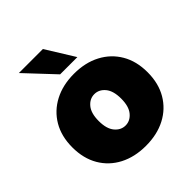

<svg xmlns="http://www.w3.org/2000/svg" viewBox="-204 -869 1015 1015"><g transform="rotate(-45 303.5 -362.0)"><path d="M303.7 11.7Q220.2 11.7 156.7 -21.2Q93.3 -54.2 57.9 -114.7Q22.5 -175.3 22.5 -257.8Q22.5 -340.3 57.9 -400.6Q93.3 -460.9 156.7 -494.1Q220.2 -527.3 303.7 -527.3Q387.7 -527.3 450.9 -494.1Q514.2 -460.9 549.6 -400.6Q585 -340.3 585 -257.8Q585 -175.3 549.6 -114.7Q514.2 -54.2 450.9 -21.2Q387.7 11.7 303.7 11.7ZM303.7 -140.6Q338.4 -140.6 363 -170.2Q387.7 -199.7 387.7 -257.8Q387.7 -315.9 363 -345.5Q338.4 -375 303.7 -375Q269 -375 244.4 -345.5Q219.7 -315.9 219.7 -257.8Q219.7 -199.7 244.4 -170.2Q269 -140.6 303.7 -140.6ZM250 -576.7 100.6 -735.8H280.3L378.9 -576.7Z"/></g></svg>

Font: Inter Display Black
Style: Regular
Weight: 900
Designer: Rasmus Andersson
Foundry: rsms
Version: Version 4.000;git-a52131595